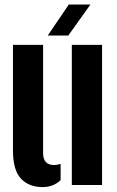

<svg xmlns="http://www.w3.org/2000/svg" viewBox="-20 -792 501 822"><path d="M35.5 -147.5V-600H164.5V-136.5Q164.5 -85.5 212 -85.5Q225 -85.5 239.5 -90.5V-21Q209 9 162 9Q104 9 69.8 -27.2Q35.5 -63.5 35.5 -147.5ZM287.5 0V-600H417V0ZM184.5 -640 274.5 -772.5H367L272.5 -640Z"/></svg>

Font: Big Shoulders Stencil Display ExtraBold
Style: Regular
Weight: 800
Designer: Patric King
Foundry: XO Type Co
Version: Version 1.000